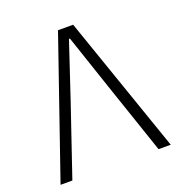

<svg xmlns="http://www.w3.org/2000/svg" viewBox="-126 -808 867 917"><g transform="rotate(-20 307.0 -349.0)"><path d="M268 -698H345L587 0H525L403 -359L308 -641H303L209 -359L87 0H27Z"/></g></svg>

Font: IBM Plex Sans Light
Style: Regular
Weight: 300
Designer: Mike Abbink, Paul van der Laan, Pieter van Rosmalen
Foundry: Bold Monday
Version: Version 3.201